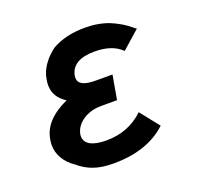

<svg xmlns="http://www.w3.org/2000/svg" viewBox="-104 -665 807 785"><g transform="rotate(-20 300.0 -273.0)"><path d="M111.5 -43.5Q82 -63.5 66 -91Q50 -118.5 50 -149.5Q50 -160 52.5 -173.5Q65 -253.5 170 -301Q146.5 -315.5 133.2 -336.5Q120 -357.5 120 -385Q120 -397.5 123 -411.5Q127.5 -441 147.5 -469.8Q167.5 -498.5 197.5 -520.5Q257 -554.5 341 -554.5Q399 -554.5 445.5 -536.5Q468 -527.5 490.2 -514.2Q512.5 -501 540 -478L462.5 -409.5Q440.5 -430.5 411.5 -440Q382.5 -449.5 345 -449.5Q247.5 -449.5 235.5 -383Q235 -380.5 235 -375.5Q235 -355 253.5 -345.5Q272 -336 310.5 -336H382.5L364 -231H294.5Q264.5 -231 239 -221Q213.5 -211 196.5 -192.8Q179.5 -174.5 175 -151Q174.5 -148 174.5 -143Q174.5 -117.5 198.5 -104.2Q222.5 -91 267.5 -91Q364 -91 430.5 -154.5L496 -72Q411 7.5 263.5 7.5Q213 7.5 177.5 -4.8Q142 -17 111.5 -43.5Z"/></g></svg>

Font: JuliaMono ExtraBold
Style: Italic
Weight: 800
Italic angle: -9°
Monospace: yes
Designer: cormullion
Foundry: corm
Version: Version 0.057; ttfautohint (v1.8.4)